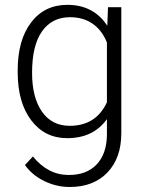

<svg xmlns="http://www.w3.org/2000/svg" viewBox="-20 -558 595 789"><path d="M52.7 -269Q52.7 -393.1 107.7 -465.6Q162.6 -538.1 256.8 -538.1Q364.7 -538.1 420.9 -452.1L423.8 -528.3H478.5V-10.7Q478.5 91.3 421.4 150.9Q364.3 210.4 266.6 210.4Q211.4 210.4 161.4 185.8Q111.3 161.1 82.5 120.1L115.2 85Q177.2 161.1 262.7 161.1Q335.9 161.1 377 117.9Q418 74.7 419.4 -2V-68.4Q363.3 9.8 255.9 9.8Q164.1 9.8 108.4 -63.5Q52.7 -136.7 52.7 -261.2ZM111.8 -258.8Q111.8 -157.7 152.3 -99.4Q192.9 -41 266.6 -41Q374.5 -41 419.4 -137.7V-383.3Q398.9 -434.1 360.4 -460.7Q321.8 -487.3 267.6 -487.3Q193.8 -487.3 152.8 -429.4Q111.8 -371.6 111.8 -258.8Z"/></svg>

Font: Vazir Thin UI
Style: Thin-UI
Weight: 100
Designer: Saber Rastikerdar
Foundry: Saber Rastikerdar
Version: Version 30.0.0